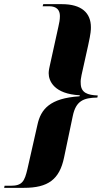

<svg xmlns="http://www.w3.org/2000/svg" viewBox="-91 -780 508 923"><path d="M-71 123H24C140 123 195 83 217 -23L259 -223C274 -294 309 -310 377 -311L379 -321C331 -323 297 -333 297 -381C296 -392 298 -404 301 -419L333 -563C346 -622 346 -637 346 -649C346 -718 301 -760 207 -760H117L114 -750H145C182 -750 197 -731 197 -703C197 -685 194 -671 190 -653L149 -467C147 -457 143 -442 143 -428C143 -391 169 -328 293 -322L291 -317C149 -308 105 -255 89 -180L41 32C27 92 16 113 -40 113H-69Z"/></svg>

Font: Noto Serif Display Condensed ExtraBold
Style: Italic
Weight: 800
Width: 3
Italic angle: -12°
Designer: Monotype Design Team
Foundry: Monotype Imaging Inc.
Version: Version 2.009